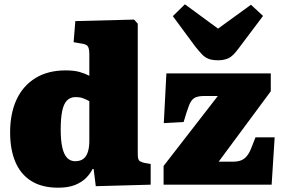

<svg xmlns="http://www.w3.org/2000/svg" viewBox="-20 -858 1323 892"><path d="M250 14Q175 14 125.5 -17Q76 -48 51.5 -105.5Q27 -163 27 -243Q27 -331 57 -395.5Q87 -460 145 -495.5Q203 -531 285 -531Q323 -531 348.5 -524Q374 -517 395 -506V-605Q395 -631 388.5 -642Q382 -653 356 -656L322 -662L330 -760L603 -767L620 -748V-144Q620 -122 625 -114Q630 -106 652 -101L680 -96V0L425 7L415 -73H410Q400 -52 380.5 -32Q361 -12 329.5 1Q298 14 250 14ZM329 -109Q352 -109 366.5 -119.5Q381 -130 388 -151.5Q395 -173 395 -204V-388Q379 -397 364.5 -402Q350 -407 332 -407Q307 -407 291.5 -391.5Q276 -376 269 -342.5Q262 -309 262 -257Q262 -205 269.5 -172.5Q277 -140 292 -124.5Q307 -109 329 -109ZM740 0V-87L992 -412H929Q899 -412 883.5 -403Q868 -394 858 -368Q848 -342 833 -291L741 -286L753 -517H1238V-434L996 -107H1063Q1085 -107 1100 -113Q1115 -119 1126 -132Q1137 -145 1146 -166.5Q1155 -188 1167 -220H1256L1242 0ZM994 -578Q965 -578 948 -585Q931 -592 917.5 -606.5Q904 -621 887 -642L783 -783L839 -838L993 -725L1146 -836L1202 -784L1087 -631Q1062 -597 1041.5 -587.5Q1021 -578 994 -578Z"/></svg>

Font: Literata Black
Style: Regular
Weight: 900
Designer: Latin by Veronika Burian and Jose Scaglione. Greek by Irene Vlachou. Cyrillic by Vera Evstafieva.
Foundry: TypeTogether
Version: Version 3.103;gftools[0.9.29]